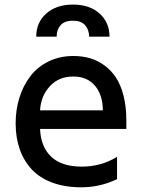

<svg xmlns="http://www.w3.org/2000/svg" viewBox="-20 -792 603 821"><path d="M291.9 -703.5Q256 -703.5 239 -684.1Q221.9 -664.8 222.3 -635.3H134.9Q134.9 -695.7 177.7 -734Q220.5 -772.4 291.9 -772.4Q363.3 -772.4 405.7 -734.2Q448.2 -696 448.2 -635.3H361.2Q360.8 -665.1 343.8 -684.3Q326.7 -703.5 291.9 -703.5ZM520.2 -278.4V-240.8H151.3Q154.5 -163.7 199.2 -121.6Q244 -79.5 329.5 -79.5Q412.3 -79.5 480.5 -121.4V-25.9Q407.7 8.9 327.4 8.9Q257.8 8.9 204 -11Q150.2 -30.9 116.1 -67.3Q82 -103.7 64.5 -153.6Q46.9 -203.5 46.9 -264.6Q46.9 -323.2 63.2 -375Q79.5 -426.8 110.1 -466.6Q140.6 -506.4 188.2 -529.5Q235.8 -552.6 294 -552.6Q331.7 -552.6 364.5 -543.1Q397.4 -533.7 426.3 -512.6Q455.3 -491.5 475.9 -460.2Q496.4 -429 508.3 -382.5Q520.2 -335.9 520.2 -278.4ZM151.3 -320.3H419.7Q419.7 -384.9 386.5 -424.9Q353.3 -464.8 293.3 -464.8Q231.2 -464.8 192.8 -422.9Q154.5 -381 151.3 -320.3Z"/></svg>

Font: TID UI Medium
Style: Regular
Weight: 500
Designer: The TID Project Authors
Foundry: Bakken & Bæck
Version: Version 1.001;hotconv 1.0.109;makeotfexe 2.5.65596